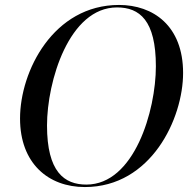

<svg xmlns="http://www.w3.org/2000/svg" viewBox="-20 -745 782 776"><path d="M323 11C591 11 720 -266 720 -450C720 -641 599 -725 461 -725C196 -725 61 -458 61 -266C61 -85 175 11 323 11ZM329 1C240 1 170 -50 170 -238C170 -416 259 -715 453 -715C544 -715 610 -663 610 -477C610 -298 523 1 329 1Z"/></svg>

Font: Noto Serif Display
Style: Italic
Weight: 400
Italic angle: -12°
Designer: Monotype Design Team
Foundry: Monotype Imaging Inc.
Version: Version 2.009